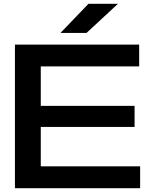

<svg xmlns="http://www.w3.org/2000/svg" viewBox="-20 -983 806 1003"><path d="M683 -430V-320H106V-430ZM193 -375V-40L130 -114H712V0H58V-375V-750H707V-636H130L193 -710ZM442 -963H596L432 -811H296Z"/></svg>

Font: Bounded
Style: Regular
Weight: 400
Designer: Vlad Churkin
Version: Version 1.0